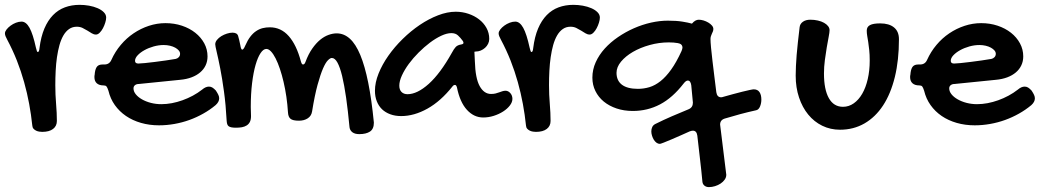

<svg xmlns="http://www.w3.org/2000/svg" viewBox="-32 -475 4272 789"><path d="M283.7 -365.2Q265.6 -365.2 252 -355.7Q238.3 -346.2 228.5 -329.3Q218.8 -312.5 212.4 -289.8Q206.1 -267.1 202.1 -240.2Q198.2 -213.4 196.8 -184.1Q195.3 -154.8 195.3 -125Q195.3 -85.9 198.5 -48.1Q201.7 -10.3 201.7 22Q201.7 43 186 54.9Q170.4 66.9 141.6 66.9Q136.2 66.9 129.4 65.9Q122.6 64.9 116.5 62Q110.4 59.1 105.7 54Q101.1 48.8 100.6 40Q96.2 -2.9 87.9 -47.9Q79.6 -92.8 67.1 -137.5Q54.7 -182.1 37.4 -226.1Q20 -270 -2.4 -312Q-6.3 -319.3 -9 -325.7Q-11.7 -332 -11.7 -337.9Q-11.7 -345.2 -5.1 -353.8Q1.5 -362.3 11.5 -369.6Q21.5 -377 33.4 -381.6Q45.4 -386.2 56.6 -386.2Q75.2 -386.2 89.4 -360.6Q103.5 -335 115.7 -278.8Q118.2 -269 119.6 -265.1Q121.1 -261.2 123.5 -261.2Q128.9 -261.2 130.4 -277.8Q136.2 -324.2 150.4 -357.7Q164.6 -391.1 185.8 -412.8Q207 -434.6 234.6 -444.8Q262.2 -455.1 295.4 -455.1Q314.5 -455.1 334 -451.7Q353.5 -448.2 369.1 -441.4Q384.8 -434.6 394.5 -424.8Q404.3 -415 404.3 -402.8Q404.3 -394 400.6 -382.1Q397 -370.1 391.1 -359.1Q385.3 -348.1 377.7 -340.6Q370.1 -333 362.3 -333Q353.5 -333 345.2 -338.1Q336.9 -343.3 327.4 -349.1Q317.9 -355 307.4 -360.1Q296.9 -365.2 283.7 -365.2Z M798.8 -106.9Q813 -119.1 826.7 -119.1Q834.5 -119.1 840.8 -115.2Q847.2 -111.3 855 -103Q862.3 -91.8 865.5 -84.7Q868.7 -77.6 868.7 -70.8Q868.7 -56.2 854 -43Q830.6 -23.4 803.2 -8.1Q775.9 7.3 746.1 18.1Q716.3 28.8 684.6 34.4Q652.8 40 621.6 40Q582 40 547.4 30Q512.7 20 485.6 1.5Q458.5 -17.1 439.9 -43.2Q421.4 -69.3 413.6 -102.1Q409.2 -115.7 405.5 -119.9Q401.9 -124 393.6 -124Q375.5 -124 365.7 -132.8Q356 -141.6 356 -158.2Q356 -165 356.9 -167L357.9 -176.8Q360.4 -194.3 367.4 -202.1Q374.5 -210 389.6 -210H397Q417.5 -210 425.8 -229Q440.9 -262.7 464.4 -290.5Q487.8 -318.4 517.1 -338.1Q546.4 -357.9 579.8 -368.9Q613.3 -379.9 647.9 -379.9Q684.1 -379.9 715.6 -369.4Q747.1 -358.9 770.5 -340.3Q793.9 -321.8 807.4 -296.9Q820.8 -272 820.8 -243.2Q820.8 -223.1 813 -206.5Q805.2 -189.9 790.5 -177.5Q775.9 -165 755.1 -157.2Q734.4 -149.4 708 -147L538.6 -129.9Q528.8 -129.9 522.7 -125Q516.6 -120.1 516.6 -111.8Q516.6 -99.1 526.1 -87.4Q535.6 -75.7 551.5 -66.7Q567.4 -57.6 588.1 -52.2Q608.9 -46.9 630.9 -46.9Q651.9 -46.9 674.1 -51Q696.3 -55.2 718 -63Q739.7 -70.8 760.3 -81.8Q780.8 -92.8 798.8 -106.9ZM689.9 -232.9Q697.3 -234.4 702.6 -240Q708 -245.6 708 -253.9Q708 -261.2 702.6 -267.6Q697.3 -273.9 688 -279.1Q678.7 -284.2 666.5 -287.1Q654.3 -290 640.6 -290Q620.6 -290 599.6 -284.2Q578.6 -278.3 561.5 -268.8Q544.4 -259.3 533.7 -247.8Q522.9 -236.3 522.9 -225.1Q522.9 -213.9 536.6 -213.9Q544.9 -213.9 563.5 -215.8Q582 -217.8 604.5 -220.5Q627 -223.1 649.9 -226.6Q672.9 -230 689.9 -232.9Z M899.4 21Q896 -43.9 888.4 -98.9Q880.9 -153.8 872.8 -194.8Q864.7 -235.8 858.6 -261.2Q852.5 -286.6 852.5 -293Q852.5 -302.2 859.6 -311Q866.7 -319.8 877.4 -326.4Q888.2 -333 900.6 -336.9Q913.1 -340.8 923.3 -340.8Q931.6 -340.8 937.7 -337.9Q943.8 -335 946.3 -328.1Q948.7 -319.8 950.9 -310.8Q953.1 -301.8 955.6 -289.1Q958.5 -271 963.4 -271Q968.8 -271 975.6 -287.1Q985.4 -309.6 996.6 -324.2Q1007.8 -338.9 1020.8 -347.4Q1033.7 -356 1047.6 -359.4Q1061.5 -362.8 1076.7 -362.8Q1122.6 -362.8 1154.5 -326.7Q1186.5 -290.5 1204.6 -222.2Q1207 -214.4 1209 -212.2Q1210.9 -210 1213.4 -210Q1215.8 -210 1218.5 -212.2Q1221.2 -214.4 1223.6 -221.2Q1235.4 -252.9 1251 -275.1Q1266.6 -297.4 1283.4 -311.3Q1300.3 -325.2 1317.9 -331.5Q1335.4 -337.9 1351.6 -337.9Q1381.3 -337.9 1405.5 -316.2Q1429.7 -294.4 1448.5 -249.3Q1467.3 -204.1 1481.2 -135Q1495.1 -65.9 1504.4 28.8Q1504.4 55.2 1488.3 65.7Q1472.2 76.2 1444.3 76.2Q1426.3 76.2 1416 68.4Q1405.8 60.5 1404.3 47.9Q1397.9 -20 1390.4 -73Q1382.8 -126 1374 -162.4Q1365.2 -198.7 1354.7 -217.8Q1344.2 -236.8 1331.5 -236.8Q1325.2 -236.8 1315.7 -227.5Q1306.2 -218.3 1295.4 -193.6Q1284.7 -168.9 1272.9 -126.2Q1261.2 -83.5 1250.5 -17.1Q1247.6 1.5 1232.7 11.2Q1217.8 21 1196.3 21Q1171.4 21 1161.9 13.2Q1152.3 5.4 1151.4 -13.2Q1149.4 -45.4 1144.8 -77.4Q1140.1 -109.4 1133.3 -138.4Q1126.5 -167.5 1118.2 -192.1Q1109.9 -216.8 1100.6 -235.1Q1091.3 -253.4 1081.5 -263.7Q1071.8 -273.9 1062.5 -273.9Q1050.3 -273.9 1038.8 -256.8Q1027.3 -239.7 1018.3 -208.5Q1009.3 -177.2 1003.9 -133.3Q998.5 -89.4 998.5 -35.2Q998.5 -25.9 999 -16.8Q999.5 -7.8 999.5 2Q999.5 16.6 994.9 25.9Q990.2 35.2 981.7 40.5Q973.1 45.9 961.9 47.9Q950.7 49.8 937.5 49.8Q925.3 49.8 918 48.1Q910.6 46.4 906.7 43Q902.8 39.6 901.4 33.9Q899.9 28.3 899.4 21Z M1840.8 -426.8Q1867.7 -426.8 1892.6 -418.5Q1917.5 -410.2 1936.5 -395.5Q1955.6 -380.9 1967 -360.4Q1978.5 -339.8 1978.5 -314.9Q1978.5 -304.7 1973.9 -295.2Q1969.2 -285.6 1961.4 -278.6Q1953.6 -271.5 1943.6 -267.3Q1933.6 -263.2 1922.9 -263.2Q1921.9 -263.2 1921.1 -262.9Q1920.4 -262.7 1919.4 -262.7Q1918.5 -262.2 1917.5 -262.2L1919.4 -223.1Q1921.4 -153.3 1939.2 -121.1Q1957 -88.9 1985.8 -88.9Q1996.1 -88.9 2004.2 -90.8Q2012.2 -92.8 2019.3 -95.5Q2026.4 -98.1 2032.7 -100.1Q2039.1 -102.1 2045.4 -102.1Q2056.6 -102.1 2065.2 -92.3Q2073.7 -82.5 2073.7 -68.8Q2073.7 -55.2 2063.2 -41.5Q2052.7 -27.8 2035.6 -16.8Q2018.6 -5.9 1997.1 1Q1975.6 7.8 1953.6 7.8Q1915.5 7.8 1886.7 -23.7Q1857.9 -55.2 1845.7 -116.2Q1842.8 -126 1837.9 -126Q1832 -126 1827.6 -120.1Q1779.3 -59.1 1724.6 -28.6Q1669.9 2 1616.7 2Q1591.8 2 1571.8 -5.4Q1551.8 -12.7 1537.8 -26.1Q1523.9 -39.6 1516.4 -58.8Q1508.8 -78.1 1508.8 -102.1Q1508.8 -135.7 1523.7 -172.9Q1538.6 -210 1564 -246.1Q1589.4 -282.2 1622.8 -314.9Q1656.2 -347.7 1693.1 -372.6Q1730 -397.5 1768.1 -412.1Q1806.2 -426.8 1840.8 -426.8ZM1824.7 -257.8Q1833.5 -274.4 1840.8 -282Q1848.1 -289.6 1861.8 -292Q1872.6 -293.5 1872.6 -298.8Q1872.6 -302.7 1869.6 -307.1Q1860.4 -319.8 1850.1 -329.3Q1839.8 -338.9 1822.8 -338.9Q1804.2 -338.9 1781.2 -328.1Q1758.3 -317.4 1734.6 -299.6Q1710.9 -281.7 1688.2 -259Q1665.5 -236.3 1647.9 -212.4Q1630.4 -188.5 1619.6 -165Q1608.9 -141.6 1608.9 -123Q1608.9 -106.4 1617.9 -97.2Q1627 -87.9 1642.6 -87.9Q1682.6 -87.9 1730 -130.4Q1777.3 -172.9 1824.7 -257.8Z M2312.5 -365.2Q2294.4 -365.2 2280.8 -355.7Q2267.1 -346.2 2257.3 -329.3Q2247.6 -312.5 2241.2 -289.8Q2234.9 -267.1 2231 -240.2Q2227.1 -213.4 2225.6 -184.1Q2224.1 -154.8 2224.1 -125Q2224.1 -85.9 2227.3 -48.1Q2230.5 -10.3 2230.5 22Q2230.5 43 2214.8 54.9Q2199.2 66.9 2170.4 66.9Q2165 66.9 2158.2 65.9Q2151.4 64.9 2145.3 62Q2139.2 59.1 2134.5 54Q2129.9 48.8 2129.4 40Q2125 -2.9 2116.7 -47.9Q2108.4 -92.8 2095.9 -137.5Q2083.5 -182.1 2066.2 -226.1Q2048.8 -270 2026.4 -312Q2022.5 -319.3 2019.8 -325.7Q2017.1 -332 2017.1 -337.9Q2017.1 -345.2 2023.7 -353.8Q2030.3 -362.3 2040.3 -369.6Q2050.3 -377 2062.3 -381.6Q2074.2 -386.2 2085.4 -386.2Q2104 -386.2 2118.2 -360.6Q2132.3 -335 2144.5 -278.8Q2147 -269 2148.4 -265.1Q2149.9 -261.2 2152.3 -261.2Q2157.7 -261.2 2159.2 -277.8Q2165 -324.2 2179.2 -357.7Q2193.4 -391.1 2214.6 -412.8Q2235.8 -434.6 2263.4 -444.8Q2291 -455.1 2324.2 -455.1Q2343.3 -455.1 2362.8 -451.7Q2382.3 -448.2 2397.9 -441.4Q2413.6 -434.6 2423.3 -424.8Q2433.1 -415 2433.1 -402.8Q2433.1 -394 2429.4 -382.1Q2425.8 -370.1 2419.9 -359.1Q2414.1 -348.1 2406.5 -340.6Q2398.9 -333 2391.1 -333Q2382.3 -333 2374 -338.1Q2365.7 -343.3 2356.2 -349.1Q2346.7 -355 2336.2 -360.1Q2325.7 -365.2 2312.5 -365.2Z M2833.5 82Q2830.6 62 2815.4 62Q2810.1 62 2802.2 64.9Q2787.1 71.8 2767.1 80.6Q2747.1 89.4 2728.5 97.4Q2710 105.5 2696 110.8Q2682.1 116.2 2679.7 116.2Q2672.4 116.2 2666 111.6Q2659.7 106.9 2655 99.6Q2650.4 92.3 2647.5 83Q2644.5 73.7 2644.5 64.9Q2644.5 55.2 2648.4 46.9Q2652.3 38.6 2661.6 34.2Q2694.8 17.6 2728.8 2.9Q2762.7 -11.7 2797.4 -25.9Q2815.4 -33.2 2815.4 -53.2L2808.6 -125Q2805.7 -144 2794.4 -144Q2786.6 -144 2777.3 -131.8Q2731.9 -73.2 2680.4 -46.1Q2628.9 -19 2568.4 -19Q2532.2 -19 2501.7 -29.3Q2471.2 -39.6 2449.2 -57.6Q2427.2 -75.7 2414.8 -100.8Q2402.3 -126 2402.3 -155.8Q2402.3 -189 2416 -219.2Q2429.7 -249.5 2453.1 -275.4Q2476.6 -301.3 2507.6 -322.5Q2538.6 -343.8 2573 -358.9Q2607.4 -374 2643.3 -382.1Q2679.2 -390.1 2712.4 -390.1Q2747.6 -390.1 2771.7 -386.2Q2795.9 -382.3 2811.5 -377.9Q2818.4 -386.2 2825.4 -390.1Q2832.5 -394 2839.4 -394Q2848.6 -394 2859.1 -390.9Q2869.6 -387.7 2878.7 -382.3Q2887.7 -377 2893.6 -370.1Q2899.4 -363.3 2899.4 -356Q2899.4 -350.6 2897.5 -345.7Q2895.5 -340.8 2893.3 -336.2Q2891.1 -331.5 2889.4 -326.2Q2887.7 -320.8 2887.7 -314.9Q2887.7 -303.2 2889.9 -279.3Q2892.1 -255.4 2895.8 -224.9Q2899.4 -194.3 2903.6 -160.6Q2907.7 -127 2911.6 -96.2Q2914.6 -75.2 2931.6 -75.2Q2933.1 -75.2 2935.5 -75.7Q2938 -76.2 2940.4 -77.1Q2959.5 -82.5 2980 -88.1Q3000.5 -93.8 3018.3 -98.1Q3036.1 -102.5 3048.8 -105.2Q3061.5 -107.9 3065.4 -107.9Q3081.1 -107.9 3088.9 -96.7Q3096.7 -85.4 3096.7 -65.9Q3096.7 -50.8 3091.3 -37.6Q3085.9 -24.4 3075.7 -22Q3042 -14.6 3010.3 -6.1Q2978.5 2.4 2946.3 12.2Q2927.2 18.1 2927.2 37.1L2952.6 243.2Q2952.6 253.9 2946 263.2Q2939.5 272.5 2929.2 279.3Q2918.9 286.1 2906.2 290Q2893.6 293.9 2881.3 293.9Q2870.1 293.9 2862.8 287.8Q2855.5 281.7 2854.5 272Q2850.1 224.6 2844.5 177.7Q2838.9 130.9 2833.5 82ZM2589.4 -109.9Q2613.8 -109.9 2637 -116.9Q2660.2 -124 2682.4 -141.6Q2704.6 -159.2 2726.1 -189.2Q2747.6 -219.2 2768.6 -265.1Q2770 -269 2771.2 -272.5Q2772.5 -275.9 2772.5 -278.8Q2772.5 -294.9 2753.4 -297.9Q2737.3 -300.8 2716.3 -300.8Q2676.3 -300.8 2637.7 -290Q2599.1 -279.3 2568.8 -261.7Q2538.6 -244.1 2520 -221.7Q2501.5 -199.2 2501.5 -175.8Q2501.5 -143.6 2523.9 -126.7Q2546.4 -109.9 2589.4 -109.9Z M3354 -172.9Q3354 -107.4 3374 -71.8Q3394 -36.1 3432.1 -36.1Q3456.1 -36.1 3476.3 -50.3Q3496.6 -64.5 3511.2 -89.8Q3525.9 -115.2 3533.9 -150.1Q3542 -185.1 3542 -226.1Q3542 -251 3540 -269.3Q3538.1 -287.6 3535.9 -302Q3533.7 -316.4 3531.7 -327.6Q3529.8 -338.9 3529.8 -349.1Q3529.8 -364.7 3543 -371.8Q3556.2 -378.9 3585 -378.9Q3621.6 -378.9 3641.8 -362.3Q3662.1 -345.7 3662.1 -314Q3662.1 -227.5 3645.3 -158.7Q3628.4 -89.8 3596.9 -41.7Q3565.4 6.3 3520.5 32.2Q3475.6 58.1 3419.9 58.1Q3380.4 58.1 3346.9 41.7Q3313.5 25.4 3289.3 -4.2Q3265.1 -33.7 3251.5 -74.5Q3237.8 -115.2 3237.8 -164.1Q3237.8 -182.6 3238.8 -203.6Q3239.7 -224.6 3241.7 -248.8Q3243.7 -272.9 3246.8 -301.3Q3250 -329.6 3253.9 -362.8Q3255.4 -377 3267.3 -385.5Q3279.3 -394 3297.9 -394Q3314.5 -394 3329.1 -390.6Q3343.8 -387.2 3354.2 -381.3Q3364.7 -375.5 3370.8 -367.7Q3377 -359.9 3377 -351.1Q3377 -342.3 3373.3 -323.5Q3369.6 -304.7 3365.5 -280.5Q3361.3 -256.3 3357.7 -228.3Q3354 -200.2 3354 -172.9Z M4150.9 -106.9Q4165 -119.1 4178.7 -119.1Q4186.5 -119.1 4192.9 -115.2Q4199.2 -111.3 4207 -103Q4214.4 -91.8 4217.5 -84.7Q4220.7 -77.6 4220.7 -70.8Q4220.7 -56.2 4206.1 -43Q4182.6 -23.4 4155.3 -8.1Q4127.9 7.3 4098.1 18.1Q4068.4 28.8 4036.6 34.4Q4004.9 40 3973.6 40Q3934.1 40 3899.4 30Q3864.7 20 3837.6 1.5Q3810.5 -17.1 3792 -43.2Q3773.4 -69.3 3765.6 -102.1Q3761.2 -115.7 3757.6 -119.9Q3753.9 -124 3745.6 -124Q3727.5 -124 3717.8 -132.8Q3708 -141.6 3708 -158.2Q3708 -165 3709 -167L3710 -176.8Q3712.4 -194.3 3719.5 -202.1Q3726.6 -210 3741.7 -210H3749Q3769.5 -210 3777.8 -229Q3793 -262.7 3816.4 -290.5Q3839.8 -318.4 3869.1 -338.1Q3898.4 -357.9 3931.9 -368.9Q3965.3 -379.9 4000 -379.9Q4036.1 -379.9 4067.6 -369.4Q4099.1 -358.9 4122.6 -340.3Q4146 -321.8 4159.4 -296.9Q4172.9 -272 4172.9 -243.2Q4172.9 -223.1 4165 -206.5Q4157.2 -189.9 4142.6 -177.5Q4127.9 -165 4107.2 -157.2Q4086.4 -149.4 4060.1 -147L3890.6 -129.9Q3880.9 -129.9 3874.8 -125Q3868.7 -120.1 3868.7 -111.8Q3868.7 -99.1 3878.2 -87.4Q3887.7 -75.7 3903.6 -66.7Q3919.4 -57.6 3940.2 -52.2Q3960.9 -46.9 3982.9 -46.9Q4003.9 -46.9 4026.1 -51Q4048.3 -55.2 4070.1 -63Q4091.8 -70.8 4112.3 -81.8Q4132.8 -92.8 4150.9 -106.9ZM4042 -232.9Q4049.3 -234.4 4054.7 -240Q4060.1 -245.6 4060.1 -253.9Q4060.1 -261.2 4054.7 -267.6Q4049.3 -273.9 4040 -279.1Q4030.8 -284.2 4018.6 -287.1Q4006.3 -290 3992.7 -290Q3972.7 -290 3951.7 -284.2Q3930.7 -278.3 3913.6 -268.8Q3896.5 -259.3 3885.7 -247.8Q3875 -236.3 3875 -225.1Q3875 -213.9 3888.7 -213.9Q3897 -213.9 3915.5 -215.8Q3934.1 -217.8 3956.5 -220.5Q3979 -223.1 4002 -226.6Q4024.9 -230 4042 -232.9Z"/></svg>

Font: Gochi Hand Cyrillic
Style: Regular
Weight: 400
Designer: Juan Pablo del Peral; Denis Ignatov
Foundry: Juan Pablo del Peral; Denis Ignatov
Version: Version 1.00 June 29, 2018, initial release